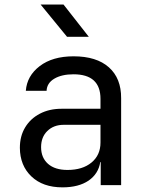

<svg xmlns="http://www.w3.org/2000/svg" viewBox="-20 -805 639 835"><path d="M271.5 -645 156.7 -785.2H256.3L366.2 -645ZM251.5 9.8Q166.5 9.8 116.7 -37.6Q66.9 -85 66.4 -162.1Q66.4 -212.9 89.4 -251Q112.3 -289.1 153.3 -310.5Q194.3 -332 247.6 -332H417V-375Q417 -481.9 299.8 -481.9Q248.5 -481.9 216.3 -462.9Q184.1 -443.8 182.6 -410.2H92.3Q97.2 -475.1 152.8 -517.6Q208.5 -560.1 299.8 -560.1Q399.9 -560.1 453.6 -512.2Q507.3 -464.4 506.8 -377.9V0H418V-100.1H416Q408.2 -49.3 365.2 -19.5Q321.8 9.8 251.5 9.8ZM273.4 -65.9Q338.9 -65.9 377.9 -98.1Q417 -130.4 417 -185.1V-262.2H257.3Q213.4 -262.2 186 -235.4Q158.7 -209 158.7 -165Q158.7 -119.1 189 -92.3Q219.2 -65.9 273.4 -65.9Z"/></svg>

Font: UDEV Gothic 35
Style: Regular
Weight: 400
Version: v2.1.0; ttfautohint (v1.8.4.7-5d5b-dirty) -l 6 -r 45 -G 200 